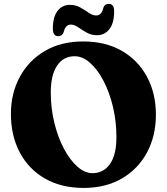

<svg xmlns="http://www.w3.org/2000/svg" viewBox="-20 -928 842 968"><path d="M399.5 -719Q511.5 -719 593.8 -671.8Q676 -624.5 721 -541Q766 -457.5 766 -349.5Q766 -243.5 721.5 -160Q677 -76.5 595 -28.5Q513 19.5 401.5 19.5Q289 19.5 206.8 -27.8Q124.5 -75 79.8 -159.2Q35 -243.5 35 -354.5Q35 -456.5 79.2 -539.2Q123.5 -622 205.2 -670.5Q287 -719 399.5 -719ZM567 -237Q567 -316.5 549.5 -389.5Q532 -462.5 502 -520Q472 -577.5 434.2 -611Q396.5 -644.5 356.5 -644.5Q299.5 -644.5 267.8 -597Q236 -549.5 236 -462.5Q236 -382 254 -308.8Q272 -235.5 302.2 -178.5Q332.5 -121.5 369.8 -88.2Q407 -55 446 -55Q502 -55 534.5 -101.2Q567 -147.5 567 -237ZM469.5 -750.5Q440 -750.5 416.8 -763.8Q393.5 -777 374.2 -790.5Q355 -804 337 -804Q309.5 -804 301 -765.5Q293.5 -745.5 273.5 -745.5Q246.5 -745.5 246.5 -783.5Q246.5 -842.5 270.2 -873Q294 -903.5 332 -903.5Q362 -903.5 385 -890.2Q408 -877 427.5 -863.5Q447 -850 465 -850Q493 -850 501 -889Q508 -908.5 528.5 -908.5Q555.5 -908.5 555.5 -871Q555.5 -811.5 531.5 -781Q507.5 -750.5 469.5 -750.5Z"/></svg>

Font: Fraunces 9pt S050
Style: Bold
Weight: 700
Version: Version 1.000; ttfautohint (v1.8.3)